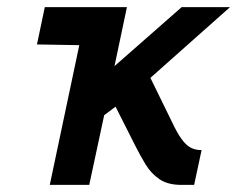

<svg xmlns="http://www.w3.org/2000/svg" viewBox="-20 -520 667 540"><path d="M472 -160 403 -301 627 -500H491L302 -334L337 -500H106L84 -395L203 -393L120 0H231L273 -196L305 -220L360 -111Q374 -83 389.5 -57.5Q405 -32 428.5 -16Q452 0 490 0H526L547 -98H544Q532 -98 520 -103Q508 -108 496.5 -121.5Q485 -135 472 -160Z"/></svg>

Font: Advent Pro
Style: Italic
Weight: 400
Italic angle: -12°
Designer: VivaRado, Andreas Kalpakidis
Foundry: VivaRado, Andreas Kalpakidis
Version: Version 3.000